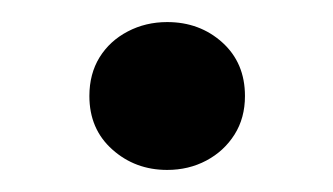

<svg xmlns="http://www.w3.org/2000/svg" viewBox="-20 -422 302 174"><path d="M131.5 -268Q102.5 -268 81.8 -286.5Q61 -305 61 -335Q61 -355 70.2 -370Q79.5 -385 95.8 -393.5Q112 -402 131.5 -402Q161 -402 181.5 -383.5Q202 -365 202 -335Q202 -315 192.5 -300Q183 -285 167 -276.5Q151 -268 131.5 -268Z"/></svg>

Font: Geologica Roman Light
Style: Regular
Weight: 300
Designer: Sindre Bremnes, Frode Helland
Foundry: Monokrom Skriftforlag AS
Version: Version 1.010;gftools[0.9.28]